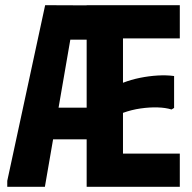

<svg xmlns="http://www.w3.org/2000/svg" viewBox="-20 -720 740 740"><path d="M8 0V-23L154 -700L403 -699V-567H251L153 0ZM135 -305H410V-183H135ZM673 -700V-572H454V-401Q485 -413 519.5 -420Q554 -427 588 -429Q622 -431 651 -427V-304L641 -298Q619 -305 588 -306Q557 -307 522 -302Q487 -297 454 -285V-128H673V0H314V-700Z"/></svg>

Font: Phudu SemiBold
Style: Regular
Weight: 600
Version: Version 1.005;gftools[0.9.23]